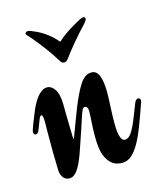

<svg xmlns="http://www.w3.org/2000/svg" viewBox="-87 -557 538 632"><g transform="rotate(-15 181.5 -241.0)"><path d="M359.4 -185.1Q362.3 -185.1 364.5 -182.9Q366.7 -180.7 366.7 -176.8Q366.7 -172.9 365.2 -169.4Q350.1 -126 337.4 -93Q324.7 -60.1 311.8 -38.1Q298.8 -16.1 285.2 -4.9Q271.5 6.3 254.9 6.3Q234.4 6.3 221.7 -3.2Q209 -12.7 201.7 -27.8Q194.3 -43 191.9 -61.8Q189.5 -80.6 189.5 -99.1Q189.5 -112.3 189.9 -125.2Q190.4 -138.2 191.2 -149.9Q191.9 -161.6 192.4 -170.9Q192.9 -180.2 192.9 -186Q192.9 -195.3 189.7 -199.5Q186.5 -203.6 182.6 -203.6Q178.2 -203.6 175.3 -199.5Q172.4 -195.3 170.4 -189.9Q168 -184.1 163.1 -168.9Q158.2 -153.8 151.9 -134.8Q145.5 -115.7 138.4 -95Q131.3 -74.2 125.5 -57.6Q117.7 -36.1 110.6 -22.7Q103.5 -9.3 97.2 -2Q90.8 5.4 84.7 8.1Q78.6 10.7 73.2 10.7Q68.4 10.7 63.2 8.8Q58.1 6.8 54 2.4Q49.8 -2 46.9 -9.5Q43.9 -17.1 43.9 -28.8Q43 -53.7 42.7 -82.8Q42.5 -111.8 42.5 -139.6Q42.5 -152.8 42.7 -165Q43 -177.2 43 -187.5Q43 -201.7 41.5 -207.8Q40 -213.9 37.6 -213.9Q32.2 -213.9 28.6 -203.4Q24.9 -192.9 16.1 -170.9Q13.2 -163.6 10 -160.6Q6.8 -157.7 3.4 -157.7Q0.5 -157.7 -1.7 -159.9Q-3.9 -162.1 -3.9 -167.5Q-3.9 -170.4 -1.5 -178Q1 -185.5 4.6 -194.6Q8.3 -203.6 12 -213.1Q15.6 -222.7 18.6 -229.5Q22.9 -240.7 29.1 -252.7Q35.2 -264.6 42.7 -274.7Q50.3 -284.7 59.3 -291.3Q68.4 -297.9 79.1 -297.9Q93.3 -297.9 104.2 -282.2Q115.2 -266.6 116.2 -234.9Q116.7 -209.5 116.9 -186.8Q117.2 -164.1 117.7 -147.2Q118.2 -130.4 118.4 -120.4Q118.7 -110.4 119.1 -110.4Q120.1 -110.4 123.5 -119.1Q127 -127.9 132.3 -142.3Q137.7 -156.7 144.5 -175Q151.4 -193.4 158.9 -212.2Q166.5 -231 174.8 -248.3Q183.1 -265.6 191.4 -278.8Q200.2 -293 210.2 -300.3Q220.2 -307.6 232.9 -307.6Q250.5 -307.6 258.3 -286.9Q266.1 -266.1 266.1 -231Q266.1 -222.2 265.6 -209.5Q265.1 -196.8 264.4 -182.6Q263.7 -168.5 263.2 -154.3Q262.7 -140.1 262.7 -128.4Q262.7 -108.4 264.4 -95.9Q266.1 -83.5 269 -76.7Q272 -69.8 275.4 -67.4Q278.8 -64.9 282.2 -64.9Q292 -64.9 300 -73.7Q308.1 -82.5 315.4 -97.7Q322.8 -112.8 330.1 -132.1Q337.4 -151.4 346.2 -172.9Q350.6 -185.1 359.4 -185.1ZM61 -479Q56.6 -483.4 56.6 -486.3Q56.6 -489.3 59.1 -491.2Q61.5 -493.2 65.4 -493.2Q69.3 -493.2 74.7 -491.2Q78.1 -489.7 86.7 -486.3Q95.2 -482.9 106.9 -476.3Q118.7 -469.7 132.3 -459Q146 -448.2 160.2 -431.6Q169.4 -440.4 181.6 -449.5Q193.8 -458.5 206.3 -466.1Q218.8 -473.6 229.2 -479.5Q239.7 -485.4 245.6 -487.8Q250 -489.7 253.4 -489.7Q260.3 -489.7 260.3 -483.4Q260.3 -479.5 255.4 -473.6Q251.5 -468.3 244.6 -461.2Q237.8 -454.1 227.3 -442.4Q216.8 -430.7 202.4 -413.3Q188 -396 168.9 -370.6Q166 -366.7 162.6 -364.5Q159.2 -362.3 155.3 -362.3Q150.4 -362.3 147 -365.2Q143.6 -368.2 139.6 -375Q130.4 -390.6 118.2 -407.7Q106 -424.8 94.2 -439.7Q82.5 -454.6 73.5 -465.3Q64.5 -476.1 61 -479Z"/></g></svg>

Font: Engagement
Style: Regular
Weight: 400
Designer: Astigmatic (AOETI)
Foundry: Astigmatic (AOETI)
Version: Version 1.000